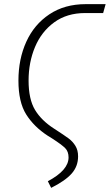

<svg xmlns="http://www.w3.org/2000/svg" viewBox="-20 -704 530 927"><path d="M211 171Q311 118 311 56Q311 28 295 11.5Q279 -5 231 -36Q217 -44 210 -49Q144 -92 106.5 -151.5Q69 -211 69 -315Q69 -419 107 -502.5Q145 -586 218.5 -635Q292 -684 394 -684H490L478 -641H391Q303 -641 241.5 -596Q180 -551 149 -477Q118 -403 118 -315Q118 -225 149 -173.5Q180 -122 241 -83Q292 -50 311.5 -35.5Q331 -21 344 0Q357 21 357 51Q357 99 326 134Q295 169 227 203Z"/></svg>

Font: Fira Sans Extra Condensed ExtraLight
Style: Italic
Weight: 275
Width: 3
Italic angle: -8°
Designer: Carrois Corporate & Edenspiekermann AG
Foundry: Carrois Corporate GbR & Edenspiekermann AG
Version: Version 4.203